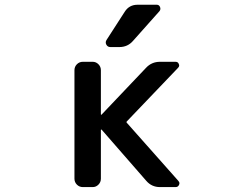

<svg xmlns="http://www.w3.org/2000/svg" viewBox="-20 -803 1040 802"><path d="M501 -753.9Q519.5 -783.2 554.7 -783.2H634.8Q644.5 -783.2 648.4 -773.9Q652.3 -764.6 646.5 -756.8L536.1 -632.8Q513.7 -606.4 478.5 -606.4H441.4Q429.7 -606.4 424.3 -616.2Q418.9 -626 424.8 -635.7ZM401.4 -326.2Q401.4 -324.2 402.3 -323.7Q403.3 -323.2 404.3 -324.2L589.8 -519.5Q613.3 -544.9 648.4 -544.9H712.9Q723.6 -544.9 726.6 -536.1Q728.5 -532.2 728.5 -529.3Q728.5 -524.4 723.6 -519.5L509.8 -295.9Q506.8 -293 509.8 -290L724.6 -47.9Q729.5 -43 729.5 -37.1Q729.5 -34.2 727.5 -30.3Q723.6 -21.5 712.9 -21.5H648.4Q613.3 -21.5 590.8 -47.9L404.3 -261.7Q403.3 -261.7 402.3 -261.7Q401.4 -261.7 401.4 -260.7V-56.6Q401.4 -42 391.1 -31.7Q380.9 -21.5 367.2 -21.5H326.2Q311.5 -21.5 301.3 -31.7Q291 -42 291 -56.6V-509.8Q291 -524.4 301.3 -534.7Q311.5 -544.9 326.2 -544.9H367.2Q380.9 -544.9 391.1 -534.7Q401.4 -524.4 401.4 -509.8Z"/></svg>

Font: Gen Jyuu Gothic L Monospace Medium
Style: Regular
Weight: 500
Designer: [Source Han Sans]
Ryoko NISHIZUKA  (kana & ideographs); Paul D. Hunt (Latin, Greek & Cyrillic); Wenlong ZHANG  (bopomofo
Version: Version 1.002.20150607